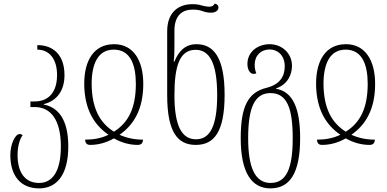

<svg xmlns="http://www.w3.org/2000/svg" viewBox="-20 -790 2138 1060"><path d="M196 250C292 250 357 177 357 18C357 -134 299 -198 221 -213V-215C299 -234 336 -295 336 -375C336 -487 274 -541 186 -541V-516C251 -516 295 -466 295 -376C295 -284 251 -230 171 -230H148V-199H172C259 -199 316 -130 316 19C316 157 269 220 196 220C114 220 77 157 77 66C77 22 87 -19 105 -44C100 -47 96 -50 89 -50C62 -50 37 9 37 66C37 177 91 250 196 250Z M478 10C520 10 565 -1 609 -26C653 -1 698 10 740 10C764 10 768 -4 770 -19C723 -19 679 -28 640 -46C716 -99 771 -183 771 -327C771 -454 718 -546 610 -546C498 -546 445 -456 445 -327C446 -183 502 -99 579 -46C540 -27 497 -19 450 -19C451 0 459 10 478 10ZM609 -63C529 -113 487 -195 486 -327C486 -434 519 -516 608 -516C699 -516 730 -434 730 -327C730 -194 689 -113 609 -63Z M1061 10C1163 10 1220 -63 1220 -267C1220 -475 1158 -546 1065 -546C1002 -546 966 -507 943 -450H939C943 -481 943 -515 943 -547V-620C943 -706 987 -737 1044 -737C1068 -737 1083 -734 1100 -728C1114 -723 1127 -720 1144 -720C1171 -720 1186 -732 1186 -749C1186 -763 1174 -769 1165 -770C1161 -761 1153 -753 1136 -753C1124 -753 1108 -756 1093 -760C1079 -765 1060 -767 1042 -767C965 -767 903 -722 903 -617V-265C903 -63 959 10 1061 10ZM1062 -21C983 -21 943 -96 943 -265C943 -427 972 -515 1060 -515C1135 -515 1179 -445 1179 -265C1179 -93 1139 -21 1062 -21Z M1473 250C1580 250 1637 166 1637 -27C1637 -190 1598 -284 1504 -300V-302C1567 -323 1592 -377 1592 -427C1592 -496 1536 -546 1469 -546C1405 -546 1346 -506 1346 -437C1346 -404 1361 -382 1380 -382C1385 -382 1391 -384 1395 -385C1389 -401 1386 -414 1386 -432C1386 -484 1421 -517 1469 -517C1512 -517 1552 -485 1552 -424C1552 -366 1523 -323 1451 -305C1349 -280 1309 -202 1309 -27C1309 163 1369 250 1473 250ZM1474 220C1388 220 1350 135 1350 -27C1350 -194 1385 -276 1473 -276C1564 -276 1596 -194 1596 -27C1596 134 1564 220 1474 220Z M1758 10C1800 10 1845 -1 1889 -26C1933 -1 1978 10 2020 10C2044 10 2048 -4 2050 -19C2003 -19 1959 -28 1920 -46C1996 -99 2051 -183 2051 -327C2051 -454 1998 -546 1890 -546C1778 -546 1725 -456 1725 -327C1726 -183 1782 -99 1859 -46C1820 -27 1777 -19 1730 -19C1731 0 1739 10 1758 10ZM1889 -63C1809 -113 1767 -195 1766 -327C1766 -434 1799 -516 1888 -516C1979 -516 2010 -434 2010 -327C2010 -194 1969 -113 1889 -63Z"/></svg>

Font: Noto Serif Georgian ExtraCondensed ExtraLight
Style: Regular
Weight: 200
Width: 2
Designer: Monotype Design Team, Akaki Razmadze
Foundry: Google LLC
Version: Version 2.003